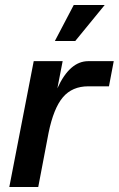

<svg xmlns="http://www.w3.org/2000/svg" viewBox="-20 -743 472 763"><path d="M229 -500 208 -392Q257 -500 331 -500H432L413 -400H331Q267 -400 230 -356.5Q193 -313 173 -215L132 0H17L114 -500ZM396 -723 279 -580H198L273 -723Z"/></svg>

Font: MedMera Sans Semibold
Style: Italic
Weight: 600
Italic angle: -11°
Designer: Kasper Nordkvist
Foundry: UNCUT.wtf
Version: Version 1.300